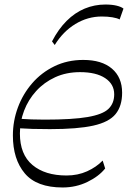

<svg xmlns="http://www.w3.org/2000/svg" viewBox="-20 -821 584 849"><path d="M257 8Q142 8 89.5 -54.5Q37 -117 37 -222Q37 -286 59 -345.5Q81 -405 122 -452.5Q163 -500 220.5 -528Q278 -556 348 -556Q430 -556 475 -517.5Q520 -479 520 -411Q520 -352 491 -316.5Q462 -281 392.5 -265.5Q323 -250 201 -250Q156 -250 123.5 -251Q91 -252 61 -254V-296Q90 -294 119 -293Q148 -292 177 -292Q301 -292 367.5 -303.5Q434 -315 459.5 -339.5Q485 -364 485 -404Q485 -449 445 -475.5Q405 -502 334 -502Q273 -502 224 -479.5Q175 -457 140 -418.5Q105 -380 86.5 -331.5Q68 -283 68 -231Q68 -138 123.5 -91.5Q179 -45 274 -45Q324 -45 365 -63.5Q406 -82 434 -111L445 -76Q417 -41 366.5 -16.5Q316 8 257 8ZM222 -622 210 -638Q238 -692 274.5 -728.5Q311 -765 354.5 -783Q398 -801 446 -801Q475 -801 495.5 -796Q516 -791 526 -783L509 -735Q498 -741 477 -744.5Q456 -748 430 -748Q368 -748 313.5 -715Q259 -682 222 -622Z"/></svg>

Font: Savate ExtraLight
Style: Italic
Weight: 200
Italic angle: -11°
Designer: Max Esnée
Foundry: Plomb Type
Version: Version 2.000